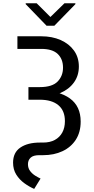

<svg xmlns="http://www.w3.org/2000/svg" viewBox="-20 -952 580 1190"><path d="M87.9 -727.1H235.8Q303.2 -727.1 355.7 -703.9Q408.2 -680.7 438.5 -638.7Q468.8 -596.7 468.8 -539.6Q468.8 -483.4 438.5 -441.2Q408.2 -398.9 354 -375.5Q299.8 -352.1 227.1 -352.1H156.2V-412.1H226.1Q303.7 -412.1 337.2 -446.8Q370.6 -481.4 370.6 -532.7Q370.6 -585.9 337.9 -617.4Q305.2 -648.9 235.8 -648.9H87.9ZM156.2 -390.6H227.1Q346.2 -390.6 413.1 -342Q480 -293.5 480 -198.7Q480 -132.8 450 -86.2Q419.9 -39.6 367.2 -14.9Q314.5 9.8 247.1 9.8H223.1Q186 9.8 169.7 25.4Q153.3 41 153.3 65.4Q153.3 90.8 167 108.4Q180.7 126 199 137.2Q217.3 148.4 231.4 154.8L191.9 218.8Q160.6 205.1 130.6 183.3Q100.6 161.6 80.8 130.1Q61 98.6 61 56.2Q61 -6.8 106.4 -37.6Q151.9 -68.4 227.1 -68.4H247.1Q289.6 -68.4 319.8 -84.7Q350.1 -101.1 366.2 -130.9Q382.3 -160.6 382.3 -201.2Q382.3 -266.1 341.8 -300Q301.3 -334 226.1 -334H156.2ZM207.5 -931.6 292.5 -846.7 379.4 -931.6H447.3V-926.3L316.9 -792.5H268.6L139.2 -926.3V-931.6Z"/></svg>

Font: Sahel VF Regular
Style: Regular
Weight: 400
Foundry: Saber Rastikerdar (saber.rastikerdar@gmail.com)
Version: Version 3.4.0